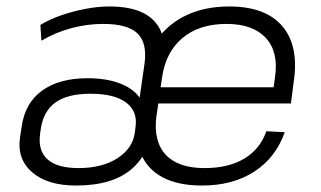

<svg xmlns="http://www.w3.org/2000/svg" viewBox="-20 -567 993 594"><path d="M215 7Q127 7 79.5 -34Q32 -75 42 -142L47 -175Q57 -248 110 -286.5Q163 -325 251 -325Q308 -325 349.5 -309.5Q391 -294 412 -265L427 -369Q436 -434 405.5 -463.5Q375 -493 299 -493Q250 -493 201 -480Q152 -467 108 -441L105 -490Q133 -507 169 -519.5Q205 -532 244 -539.5Q283 -547 318 -547Q383 -547 423 -527Q463 -507 479 -467.5Q495 -428 487 -369L465 -214Q449 -99 389.5 -46Q330 7 215 7ZM223 -47Q295 -47 342.5 -77Q390 -107 397 -156L399 -172Q407 -222 370.5 -249.5Q334 -277 260 -277Q189 -277 151.5 -250Q114 -223 106 -167L104 -153Q97 -101 127 -74Q157 -47 223 -47ZM605 7Q531 7 483 -18.5Q435 -44 415 -93.5Q395 -143 405 -214L421 -326Q431 -395 466 -444.5Q501 -494 558 -520.5Q615 -547 689 -547Q801 -547 853 -486.5Q905 -426 889 -316L880 -247H458L465 -297H838L824 -277L831 -330Q842 -407 802 -450Q762 -493 681 -493Q596 -493 544 -449Q492 -405 481 -325L464 -209Q454 -130 492.5 -88.5Q531 -47 613 -47Q687 -47 736 -76.5Q785 -106 804 -161L861 -158Q833 -79 766.5 -36Q700 7 605 7Z"/></svg>

Font: Pathway Extreme 8pt Thin
Style: Italic
Weight: 100
Italic angle: -8°
Designer: Eduardo Rodriguez Tunni
Foundry: Eduardo Rodriguez Tunni
Version: Version 1.000